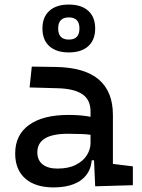

<svg xmlns="http://www.w3.org/2000/svg" viewBox="-20 -816 626 846"><path d="M399.4 4.9 392.6 -148.4 378.9 -191.4V-325.2Q378.9 -377 342.5 -401.1Q306.2 -425.3 234.4 -427.2L110.4 -430.7L120.1 -522.5L224.6 -521Q353 -519 415.3 -465.6Q477.5 -412.1 477.5 -309.6V-93.8L565.4 -83V0ZM216.8 9.8Q135.7 9.8 91.3 -29.3Q46.9 -68.4 46.9 -139.6Q46.9 -221.7 108.2 -265.6Q169.4 -309.6 281.2 -309.6Q327.6 -309.6 364 -304Q400.4 -298.3 428.7 -287.1L407.2 -216.8Q374.5 -224.1 343.3 -225.3Q312 -226.6 279.3 -226.6Q144.5 -226.6 144.5 -144.5Q144.5 -110.4 167.7 -91.8Q190.9 -73.2 233.4 -73.2Q281.7 -73.2 314.2 -89.8Q346.7 -106.4 362.8 -132.3Q378.9 -158.2 378.9 -185.5V-242.2L409.2 -109.4H368.2L384.8 -125Q384.8 -80.1 364 -50Q343.3 -20 305.7 -5.1Q268.1 9.8 216.8 9.8ZM283.2 -585Q228 -585 197.5 -612.5Q167 -640.1 167 -690.4Q167 -740.7 197.5 -768.3Q228 -795.9 283.2 -795.9Q338.4 -795.9 368.9 -768.3Q399.4 -740.7 399.4 -690.4Q399.4 -640.1 368.9 -612.5Q338.4 -585 283.2 -585ZM283.2 -641.6Q330.1 -641.6 330.1 -690.4Q330.1 -739.3 283.2 -739.3Q236.3 -739.3 236.3 -690.4Q236.3 -641.6 283.2 -641.6Z"/></svg>

Font: Cascadia Mono PL
Style: Regular
Weight: 400
Monospace: yes
Designer: Aaron Bell
Foundry: Saja Typeworks
Version: Version 2102.003